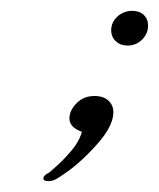

<svg xmlns="http://www.w3.org/2000/svg" viewBox="-20 -237 293 354"><path d="M215 -153Q202 -153 193.5 -161Q185 -169 185 -181Q185 -196 196.5 -206.5Q208 -217 224 -217Q237 -217 245 -209.5Q253 -202 253 -190Q253 -175 242 -164Q231 -153 215 -153ZM80 95Q77 96 74.5 96.5Q72 97 70 97Q60 97 60 92Q60 86 71 81Q72 80 84.5 69Q97 58 111.5 41Q126 24 131 6Q108 -2 108 -19Q108 -33 121 -46.5Q134 -60 154 -60Q171 -60 180 -51.5Q189 -43 189 -30Q189 -15 178.5 3Q168 21 142 47Q124 65 107 77.5Q90 90 80 95Z"/></svg>

Font: Corinthia
Style: Bold
Weight: 700
Designer: Robert E. Leuschke
Foundry: Robert E. Leuschke
Version: Version 1.013; ttfautohint (v1.8.3)